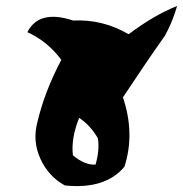

<svg xmlns="http://www.w3.org/2000/svg" viewBox="-20 -671 615 645"><path d="M225 -149Q265 -116 301 -118Q315 -167 309 -206Q284 -250 246 -275Q218 -206 225 -149ZM412 -556Q499 -621 575 -651Q573 -646 568 -629Q554 -587 534 -551Q469 -459 393 -344Q434 -222 398 -111Q334 -34 198 -48Q143 -78 116 -137Q89 -196 105 -258Q129 -362 186 -470Q140 -532 72 -563Q111 -640 226 -602Q325 -607 412 -556Z"/></svg>

Font: Tillana
Style: Bold
Weight: 700
Designer: Lipi Raval (Devanagari, Latin), Jonny Pinhorn (Latin)
Foundry: Indian Type Foundry
Version: Version 2.002;PS 1.0;hotconv 1.0.79;makeotf.lib2.5.61930; tt